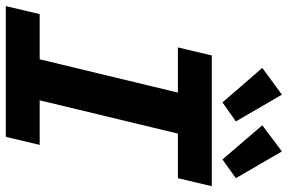

<svg xmlns="http://www.w3.org/2000/svg" viewBox="-184 -788 969 646"><g transform="rotate(90 300.0 -464.5)"><path d="M-3 0 24 -114H176L288 -579H136L163 -693H603L576 -579H426L314 -114H464L437 0ZM321 -729 205 -863 295 -929 385 -774ZM513 -729 398 -863 486 -929 576 -774Z"/></g></svg>

Font: Ubuntu Sans Mono
Style: Italic
Weight: 400
Italic angle: -13.5°
Monospace: yes
Designer: Dalton Maag Ltd
Foundry: Dalton Maag Ltd
Version: Version 1.006